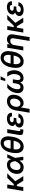

<svg xmlns="http://www.w3.org/2000/svg" viewBox="2617 -3396 983 6257"><g transform="rotate(-90 3108.5 -267.5)"><path d="M225.1 -522.5 138.7 0H14.2L101.1 -522.5ZM586.4 -522.5 281.2 -209H142.6L154.3 -310.5H237.8L439 -522.5ZM345.7 0 213.9 -214.4 313 -287.6 497.1 0Z M782.7 11.7Q708.5 11.7 657 -23.2Q605.5 -58.1 583.3 -119.6Q561 -181.2 573.7 -260.3Q587.4 -339.8 627.7 -401.4Q668 -462.9 729.2 -497.8Q790.5 -532.7 866.2 -532.7Q910.6 -532.7 943.8 -520Q977.1 -507.3 1000 -484.4Q1022.9 -461.4 1036.9 -430.2Q1050.8 -398.9 1056.6 -361.3H1087.4L1091.3 -271L1130.9 0H1017.1L985.4 -262.7Q981 -301.3 972.4 -332.3Q963.9 -363.3 949.5 -384.8Q935.1 -406.2 913.8 -418Q892.6 -429.7 862.3 -429.7Q821.3 -429.7 787.6 -408.9Q753.9 -388.2 731.2 -350.3Q708.5 -312.5 699.7 -260.7Q691.4 -209.5 699.7 -171.4Q708 -133.3 733.2 -112.5Q758.3 -91.8 798.3 -91.8Q829.1 -91.8 856.4 -104Q883.8 -116.2 907.2 -138.7Q930.7 -161.1 950.4 -191.9Q970.2 -222.7 985.4 -259.8L1097.2 -522.5H1210L1089.4 -259.8L1053.7 -164.1H1023.4Q1003.9 -125.5 980.2 -93.5Q956.5 -61.5 927.7 -37.8Q898.9 -14.2 863 -1.2Q827.1 11.7 782.7 11.7Z M1457.5 11.7Q1377.4 11.7 1325.7 -31.2Q1273.9 -74.2 1255.4 -153.1Q1236.8 -231.9 1254.4 -339.4L1262.2 -388.2Q1280.3 -496.1 1325.2 -574.7Q1370.1 -653.3 1435.8 -696.3Q1501.5 -739.3 1582 -739.3Q1662.6 -739.3 1714.1 -696.3Q1765.6 -653.3 1784.7 -574.7Q1803.7 -496.1 1785.2 -388.2L1776.9 -339.4Q1759.3 -231.4 1714.1 -152.6Q1668.9 -73.7 1603.3 -31Q1537.6 11.7 1457.5 11.7ZM1474.6 -91.8Q1540 -91.8 1585.9 -150.6Q1631.8 -209.5 1650.4 -321.3L1664.6 -406.2Q1683.1 -518.1 1656.5 -576.9Q1629.9 -635.7 1564.5 -635.7Q1499.5 -635.7 1453.6 -576.9Q1407.7 -518.1 1389.2 -406.2L1375 -321.3Q1356.4 -209.5 1383.1 -150.6Q1409.7 -91.8 1474.6 -91.8ZM1348.6 -314.9 1364.3 -412.6H1691.4L1675.3 -314.9Z M1970.7 1Q1889.6 1 1858.6 -30.5Q1827.6 -62 1838.9 -132.3L1903.8 -522.5H2027.8L1965.3 -146.5Q1960.9 -119.1 1969 -108.4Q1977.1 -97.7 2003.4 -97.7Q2009.3 -97.7 2015.6 -97.9Q2022 -98.1 2026.4 -98.6L2015.1 -1.5Q2005.4 -1 1994.1 0Q1982.9 1 1970.7 1Z M2280.3 11.2Q2217.3 11.2 2169.9 -7.3Q2122.6 -25.9 2099.1 -61.3Q2075.7 -96.7 2083.5 -146.5Q2089.4 -182.1 2109.9 -208Q2130.4 -233.9 2162.4 -251Q2194.3 -268.1 2236.1 -276.1Q2277.8 -284.2 2326.7 -284.2H2395L2385.7 -225.6H2322.3Q2291.5 -225.6 2267.3 -217.3Q2243.2 -209 2228 -193.1Q2212.9 -177.2 2209 -154.3Q2203.6 -121.1 2227.3 -101.6Q2251 -82 2298.3 -82Q2330.1 -82 2353.5 -91.3Q2377 -100.6 2392.3 -118.2Q2407.7 -135.7 2415 -161.6L2534.7 -156.7Q2521 -103.5 2485.8 -65.9Q2450.7 -28.3 2397.9 -8.5Q2345.2 11.2 2280.3 11.2ZM2327.1 -252.4Q2275.9 -252.4 2237.1 -259.3Q2198.2 -266.1 2173.3 -280.8Q2148.4 -295.4 2137.9 -318.8Q2127.4 -342.3 2133.3 -375Q2141.1 -422.9 2174.8 -458.3Q2208.5 -493.7 2260.3 -513.4Q2312 -533.2 2374 -533.2Q2435.5 -533.2 2478.5 -513.9Q2521.5 -494.6 2543.2 -459Q2564.9 -423.3 2561.5 -372.6L2443.4 -367.2Q2445.8 -400.9 2424.1 -420.2Q2402.3 -439.5 2359.4 -439.5Q2317.4 -439.5 2288.1 -421.1Q2258.8 -402.8 2254.4 -373.5Q2250 -347.2 2271.2 -329.3Q2292.5 -311.5 2339.8 -311.5H2399.4L2389.6 -252.4Z M2564.5 204.1 2639.6 -251Q2654.3 -340.3 2696 -403.1Q2737.8 -465.8 2800 -499Q2862.3 -532.2 2938 -532.2Q3013.7 -532.2 3064.9 -499.8Q3116.2 -467.3 3137.9 -406.7Q3159.7 -346.2 3145.5 -261.2Q3132.3 -179.7 3093.8 -118.7Q3055.2 -57.6 2999.3 -23.7Q2943.4 10.3 2877 10.3Q2839.8 10.3 2812.3 -1Q2784.7 -12.2 2766.1 -32.5Q2747.6 -52.7 2737.3 -79.6H2735.4L2688.5 204.1ZM2861.8 -92.8Q2902.3 -92.8 2935.1 -113.5Q2967.8 -134.3 2989.5 -172.4Q3011.2 -210.4 3019.5 -261.7Q3028.3 -313 3020 -350.6Q3011.7 -388.2 2987.3 -408.7Q2962.9 -429.2 2922.4 -429.2Q2882.3 -429.2 2848.4 -408.4Q2814.5 -387.7 2791.3 -350.1Q2768.1 -312.5 2759.8 -261.7Q2751.5 -210.4 2760.7 -172.6Q2770 -134.8 2795.9 -113.8Q2821.8 -92.8 2861.8 -92.8Z M3378.9 7.8Q3320.3 7.8 3276.6 -18.8Q3232.9 -45.4 3213.6 -99.1Q3194.3 -152.8 3207 -233.4Q3218.8 -302.2 3246.6 -358.9Q3274.4 -415.5 3309.1 -457.3Q3343.8 -499 3373.5 -522.5H3503.4Q3465.8 -486.8 3430.4 -444.8Q3395 -402.8 3369.4 -352.1Q3343.8 -301.3 3333 -238.3Q3321.3 -168 3339.8 -130.4Q3358.4 -92.8 3405.3 -92.8Q3449.2 -92.8 3476.3 -126.5Q3503.4 -160.2 3513.7 -224.6L3533.2 -341.3H3653.3L3633.8 -224.6Q3623 -160.2 3637.5 -126.5Q3651.9 -92.8 3696.8 -92.8Q3744.6 -92.8 3775.6 -130.4Q3806.6 -168 3818.4 -237.8Q3829.1 -301.3 3819.8 -352.1Q3810.5 -402.8 3789.3 -444.8Q3768.1 -486.8 3741.7 -522.5H3871.6Q3894.5 -499 3915 -457.3Q3935.5 -415.5 3944.6 -358.6Q3953.6 -301.8 3942.4 -233.4Q3929.2 -152.3 3892.6 -98.9Q3856 -45.4 3804.2 -18.8Q3752.4 7.8 3692.9 7.8Q3639.6 7.8 3608.2 -12Q3576.7 -31.7 3563 -66.7Q3549.3 -101.6 3548.8 -145.5H3569.8Q3555.2 -100.6 3530.3 -65.9Q3505.4 -31.2 3468.3 -11.7Q3431.2 7.8 3378.9 7.8ZM3594.7 -587.9 3636.7 -738.3H3750.5L3671.9 -587.9Z M4234.9 11.7Q4154.8 11.7 4103 -31.2Q4051.3 -74.2 4032.7 -153.1Q4014.2 -231.9 4031.7 -339.4L4039.6 -388.2Q4057.6 -496.1 4102.5 -574.7Q4147.5 -653.3 4213.1 -696.3Q4278.8 -739.3 4359.4 -739.3Q4439.9 -739.3 4491.5 -696.3Q4543 -653.3 4562 -574.7Q4581.1 -496.1 4562.5 -388.2L4554.2 -339.4Q4536.6 -231.4 4491.5 -152.6Q4446.3 -73.7 4380.6 -31Q4314.9 11.7 4234.9 11.7ZM4252 -91.8Q4317.4 -91.8 4363.3 -150.6Q4409.2 -209.5 4427.7 -321.3L4441.9 -406.2Q4460.4 -518.1 4433.8 -576.9Q4407.2 -635.7 4341.8 -635.7Q4276.9 -635.7 4231 -576.9Q4185.1 -518.1 4166.5 -406.2L4152.3 -321.3Q4133.8 -209.5 4160.4 -150.6Q4187 -91.8 4252 -91.8ZM4126 -314.9 4141.6 -412.6H4468.8L4452.6 -314.9Z M4768.1 -297.9 4718.8 0H4594.2L4681.2 -522.5H4802.2L4780.3 -390.1L4759.3 -392.1Q4783.2 -438.5 4812.5 -469.5Q4841.8 -500.5 4877.7 -516.4Q4913.6 -532.2 4957.5 -532.2Q5012.7 -532.2 5052 -508.1Q5091.3 -483.9 5108.9 -438Q5126.5 -392.1 5115.2 -325.7L5027.3 204.1H4903.3L4987.8 -308.1Q4997.6 -364.7 4977.3 -394.3Q4957 -423.8 4907.7 -423.8Q4875 -423.8 4845.7 -410.4Q4816.4 -397 4795.7 -369.1Q4774.9 -341.3 4768.1 -297.9Z M5387.2 -522.5 5300.8 0H5176.3L5263.2 -522.5ZM5748.5 -522.5 5443.4 -209H5304.7L5316.4 -310.5H5399.9L5601.1 -522.5ZM5507.8 0 5376 -214.4 5475.1 -287.6 5659.2 0Z M5913.6 11.2Q5850.6 11.2 5803.2 -7.3Q5755.9 -25.9 5732.4 -61.3Q5709 -96.7 5716.8 -146.5Q5722.7 -182.1 5743.2 -208Q5763.7 -233.9 5795.7 -251Q5827.6 -268.1 5869.4 -276.1Q5911.1 -284.2 5960 -284.2H6028.3L6019 -225.6H5955.6Q5924.8 -225.6 5900.6 -217.3Q5876.5 -209 5861.3 -193.1Q5846.2 -177.2 5842.3 -154.3Q5836.9 -121.1 5860.6 -101.6Q5884.3 -82 5931.6 -82Q5963.4 -82 5986.8 -91.3Q6010.3 -100.6 6025.6 -118.2Q6041 -135.7 6048.3 -161.6L6168 -156.7Q6154.3 -103.5 6119.1 -65.9Q6084 -28.3 6031.2 -8.5Q5978.5 11.2 5913.6 11.2ZM5960.4 -252.4Q5909.2 -252.4 5870.4 -259.3Q5831.5 -266.1 5806.6 -280.8Q5781.7 -295.4 5771.2 -318.8Q5760.7 -342.3 5766.6 -375Q5774.4 -422.9 5808.1 -458.3Q5841.8 -493.7 5893.6 -513.4Q5945.3 -533.2 6007.3 -533.2Q6068.8 -533.2 6111.8 -513.9Q6154.8 -494.6 6176.5 -459Q6198.2 -423.3 6194.8 -372.6L6076.7 -367.2Q6079.1 -400.9 6057.4 -420.2Q6035.6 -439.5 5992.7 -439.5Q5950.7 -439.5 5921.4 -421.1Q5892.1 -402.8 5887.7 -373.5Q5883.3 -347.2 5904.5 -329.3Q5925.8 -311.5 5973.1 -311.5H6032.7L6022.9 -252.4Z"/></g></svg>

Font: Inter 28pt SemiBold
Style: Italic
Weight: 600
Italic angle: -9.3988°
Designer: Rasmus Andersson
Foundry: rsms
Version: Version 4.001;git-66647c0bb